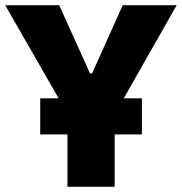

<svg xmlns="http://www.w3.org/2000/svg" viewBox="-29 -720 701 740"><path d="M126 -202H231V0H413V-202H518V-341H448L652 -700H444L326 -437H318L199 -700H-9L197 -341H126Z"/></svg>

Font: Fixel Text ExtraBold
Style: Regular
Weight: 800
Width: 4
Designer: AlfaBravo + MacPaw
Foundry: Kyrylo Tkachov, Marchela Mozhyna, Serhii Makarenko, Maria Weinstein, Zakhar Kryvoshyya
Version: Version 1.211